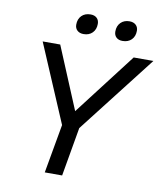

<svg xmlns="http://www.w3.org/2000/svg" viewBox="-95 -967 891 1045"><g transform="rotate(10 350.5 -445.0)"><path d="M272 -270 89 -700H186L329 -357L592 -700H701L367 -270L320 0H224ZM253 -822Q253 -853 271.5 -871.5Q290 -890 321 -890Q343 -890 355.5 -878Q368 -866 368 -846Q368 -815 349.5 -796.5Q331 -778 301 -778Q279 -778 266 -790Q253 -802 253 -822ZM469 -822Q469 -853 487.5 -871.5Q506 -890 536 -890Q558 -890 571 -878Q584 -866 584 -846Q584 -815 565.5 -796.5Q547 -778 516 -778Q494 -778 481.5 -790Q469 -802 469 -822Z"/></g></svg>

Font: Bai Jamjuree Medium
Style: Italic
Weight: 500
Italic angle: -10°
Version: Version 1.000; ttfautohint (v1.6)